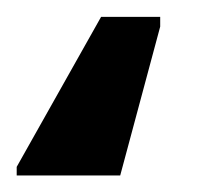

<svg xmlns="http://www.w3.org/2000/svg" viewBox="-41 -50 253 230"><path d="M103 160.2 150.9 -18.1V-29.8H80.1L-21 149.9V160.2Z"/></svg>

Font: Noto Reveo Sans
Style: Regular
Weight: 500
Designer: Monotype Design Team
Foundry: Monotype Imaging Inc.
Version: Version 2.007